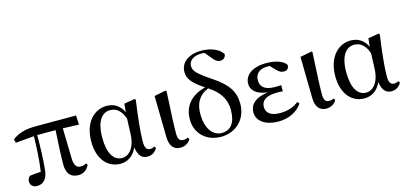

<svg xmlns="http://www.w3.org/2000/svg" viewBox="-69 -1298 3805 1799"><g transform="rotate(-15 1833.0 -398.5)"><path d="M515 16C564 16 601 -9 622 -56L613 -72C595 -63 581 -57 556 -57C519 -57 495 -81 493 -149L486 -446L641 -440L637 -530H246C145 -530 78 -510 17 -465L26 -429L205 -445C203 -341 198 -221 181 -106C141 -104 107 -101 73 -96C57 -83 50 -66 50 -44C50 -9 77 14 115 14C180 14 219 -32 225 -125C235 -224 238 -343 238 -447H416C409 -328 402 -206 402 -117C402 -22 448 16 515 16Z M924 15C986 15 1050 -16 1086 -100C1099 -17 1130 16 1187 16C1231 16 1265 -10 1281 -43L1270 -59C1257 -52 1246 -47 1228 -47C1195 -47 1177 -69 1177 -132C1177 -218 1195 -385 1216 -529L1206 -537L1103 -520L1095 -439C1063 -508 1007 -543 935 -543C817 -543 711 -444 711 -256C711 -85 800 15 924 15ZM1091 -377 1085 -221C1077 -87 1011 -33 954 -33C873 -33 820 -108 820 -265C820 -434 884 -496 957 -496C1012 -496 1063 -464 1091 -377Z M1506 15C1555 15 1592 -14 1605 -42L1595 -59C1583 -53 1570 -48 1551 -48C1520 -48 1498 -63 1498 -123C1498 -197 1502 -286 1515 -531L1507 -538L1395 -516L1402 -116C1403 -25 1444 15 1506 15Z M1901 15C2040 15 2152 -85 2152 -238C2152 -355 2101 -433 1966 -525C1824 -620 1797 -651 1797 -698C1797 -754 1849 -787 1922 -787C1932 -787 1942 -786 1952 -784L2002 -724C2027 -689 2053 -675 2078 -675C2108 -675 2130 -698 2131 -726C2099 -777 2022 -813 1926 -813C1804 -813 1723 -752 1723 -661C1723 -597 1754 -551 1873 -471C1746 -441 1657 -357 1657 -217C1657 -85 1753 15 1901 15ZM1898 -455C1998 -391 2052 -314 2052 -206C2052 -83 2003 -18 1915 -18C1830 -18 1765 -98 1765 -242C1765 -338 1799 -414 1898 -455Z M2457 16C2561 16 2644 -31 2688 -96L2672 -116C2621 -76 2564 -57 2489 -57C2399 -57 2357 -94 2357 -151C2357 -207 2394 -250 2514 -250C2526 -250 2537 -250 2567 -248V-307C2542 -305 2525 -305 2507 -305C2405 -305 2367 -347 2367 -408C2367 -470 2411 -509 2487 -509L2510 -508L2554 -462C2585 -429 2603 -424 2629 -424C2658 -424 2677 -444 2674 -476C2645 -521 2565 -543 2484 -543C2340 -543 2271 -476 2271 -399C2271 -338 2318 -288 2428 -274C2298 -258 2249 -197 2249 -129C2249 -38 2336 16 2457 16Z M2921 15C2970 15 3007 -14 3020 -42L3010 -59C2998 -53 2985 -48 2966 -48C2935 -48 2913 -63 2913 -123C2913 -197 2917 -286 2930 -531L2922 -538L2810 -516L2817 -116C2818 -25 2859 15 2921 15Z M3291 15C3353 15 3417 -16 3453 -100C3466 -17 3497 16 3554 16C3598 16 3632 -10 3648 -43L3637 -59C3624 -52 3613 -47 3595 -47C3562 -47 3544 -69 3544 -132C3544 -218 3562 -385 3583 -529L3573 -537L3470 -520L3462 -439C3430 -508 3374 -543 3302 -543C3184 -543 3078 -444 3078 -256C3078 -85 3167 15 3291 15ZM3458 -377 3452 -221C3444 -87 3378 -33 3321 -33C3240 -33 3187 -108 3187 -265C3187 -434 3251 -496 3324 -496C3379 -496 3430 -464 3458 -377Z"/></g></svg>

Font: Noto Serif SC SemiBold
Style: Regular
Weight: 600
Designer: Ryoko NISHIZUKA 西塚涼子 (kana & ideographs); Frank Grießhammer (Latin, Greek & Cyrillic); Wenlong ZHANG 张文龙 (bopomofo); San
Foundry: Adobe
Version: Version 2.001;hotconv 1.1.0;makeotfexe 2.6.0